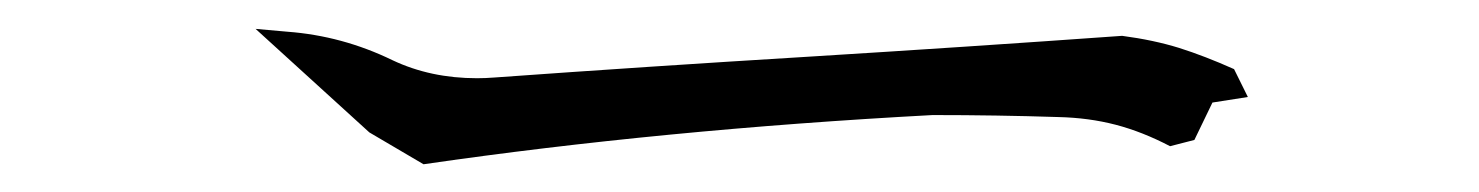

<svg xmlns="http://www.w3.org/2000/svg" viewBox="-20 -492 1040 135"><path d="M315.4 -437Q321.3 -437 327.6 -437.5Q436 -445.3 547.9 -452.1Q659.7 -459 769 -466.8Q791 -463.9 809.1 -458.3Q827.1 -452.6 847.7 -443.4L857.4 -423.8L832.5 -419.9L819.8 -393.6L802.7 -389.2Q783.2 -399.4 764.4 -404.3Q745.6 -409.2 724.1 -409.7Q680.7 -411.1 635.7 -411.1Q445.8 -400.9 277.8 -376.5L239.7 -398.9L159.7 -471.7L182.1 -469.7Q220.7 -466.8 255.9 -449.7Q282.7 -437 315.4 -437Z"/></svg>

Font: Bakudai
Style: Bold
Weight: 700
Version: Version 1.48